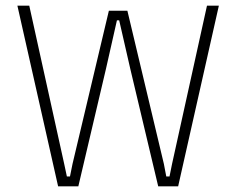

<svg xmlns="http://www.w3.org/2000/svg" viewBox="-20 -659 836 679"><path d="M185.5 0 41.5 -639H83.5L207 -79.5L216.5 -35H227.5L236.5 -79.5L365 -621H430.5L559.5 -79.5L568 -35H579.5L588.5 -79.5L712 -639H754L610 0H539.5L441 -414.5L401.5 -587H393.5L354.5 -414.5L257 0Z"/></svg>

Font: Anek Odia ExtraLight
Style: Regular
Weight: 250
Designer: Yesha Goshar & Mahesh Sahu (Odia), Yesha Goshar (Latin)
Foundry: Ek Type
Version: Version 1.003